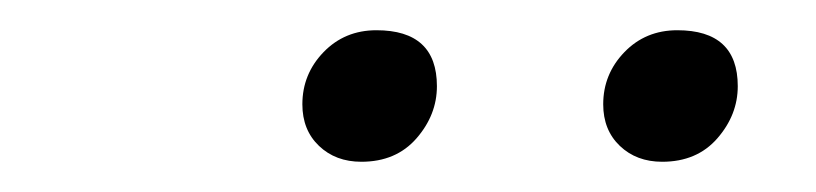

<svg xmlns="http://www.w3.org/2000/svg" viewBox="-20 -726 540 127"><path d="M219 -619Q202 -619 191 -629.5Q180 -640 180 -657Q180 -677 194 -691.5Q208 -706 229 -706Q269 -706 269 -669Q269 -650 255.5 -634.5Q242 -619 219 -619ZM418 -619Q401 -619 390 -629.5Q379 -640 379 -657Q379 -677 393 -691.5Q407 -706 428 -706Q468 -706 468 -669Q468 -650 454.5 -634.5Q441 -619 418 -619Z"/></svg>

Font: Inria Serif Light
Style: Italic
Weight: 300
Italic angle: -10°
Designer: Black Foundry Team
Foundry: Black Foundry
Version: Version 1.000; ttfautohint (v1.8.3)